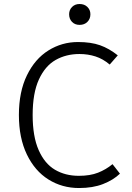

<svg xmlns="http://www.w3.org/2000/svg" viewBox="-20 -923 655 953"><path d="M564.6 -648.2 524.6 -602.6Q491.3 -630.8 454.1 -642.8Q416.9 -654.9 374.4 -654.9Q308.2 -654.9 256.2 -625.4Q204.1 -595.9 173.1 -528.5Q142.1 -461 142.1 -352.3Q142.1 -245.6 171.8 -178.2Q201.5 -110.8 252.8 -80.5Q304.1 -50.3 371.3 -50.3Q427.2 -50.3 466.7 -65.9Q506.2 -81.5 538.5 -108.2L575.4 -61Q542.1 -29.2 491.5 -9.5Q441 10.3 372.3 10.3Q288.2 10.3 220.5 -32.1Q152.8 -74.4 113.3 -156.4Q73.8 -238.5 73.8 -352.3Q73.8 -467.2 113.6 -549Q153.3 -630.8 220.3 -672.6Q287.2 -714.4 367.2 -714.4Q431.3 -714.4 476.4 -698.5Q521.5 -682.6 564.6 -648.2ZM428.7 -852.3Q428.7 -829.2 413.8 -814.4Q399 -799.5 374.9 -799.5Q351.8 -799.5 337.4 -814.4Q323.1 -829.2 323.1 -852.3Q323.1 -873.8 337.7 -888.5Q352.3 -903.1 374.9 -903.1Q399 -903.1 413.8 -888.5Q428.7 -873.8 428.7 -852.3Z"/></svg>

Font: Fira Code Fixed Light
Style: Regular
Weight: 300
Monospace: yes
Designer: Carrois Corporate, Edenspiekermann AG, Nikita Prokopov
Foundry: Carrois Corporate, Edenspiekermann AG, Nikita Prokopov
Version: Version 5.002